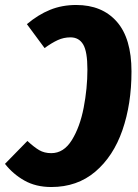

<svg xmlns="http://www.w3.org/2000/svg" viewBox="-49 -733 554 771"><path d="M479 -446Q479 -315 442.5 -210Q406 -105 333.5 -43.5Q261 18 157 18Q95 18 49 -8Q3 -34 -29 -75L61 -167Q88 -142 108.5 -130Q129 -118 157 -118Q207 -118 239.5 -170.5Q272 -223 287 -300.5Q302 -378 302 -454Q302 -526 285 -554.5Q268 -583 234 -583Q207 -583 183 -572Q159 -561 130 -540L59 -636Q104 -674 152 -693.5Q200 -713 257 -713Q361 -713 420 -646Q479 -579 479 -446Z"/></svg>

Font: Fira Sans Extra Condensed ExtraBold
Style: Italic
Weight: 800
Width: 3
Italic angle: -8°
Designer: Carrois Corporate & Edenspiekermann AG
Foundry: Carrois Corporate GbR & Edenspiekermann AG
Version: Version 4.203